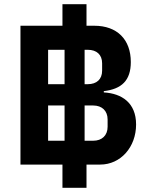

<svg xmlns="http://www.w3.org/2000/svg" viewBox="-20 -800 705 910"><path d="M276 90H390V-20H455C552 -20 625 -103 625 -210C625 -313 557 -357 472 -362V-368C556 -378 600 -418 600 -506C600 -613 535 -678 427 -678H390V-780H276V-678H77V-20H276ZM381 -133V-300H422C463 -300 490 -275 490 -234V-199C490 -158 463 -133 422 -133ZM381 -401V-564H396C438 -564 464 -541 464 -500V-465C464 -424 438 -401 396 -401ZM208 -133V-300H286V-133ZM208 -401V-564H286V-401Z"/></svg>

Font: IBM Plex Thai Looped
Style: Bold
Weight: 700
Designer: Mike Abbink, Paul van der Laan, Pieter van Rosmalen, Ben Mitchell, Mark Frömberg
Foundry: Bold Monday
Version: Version 1.0